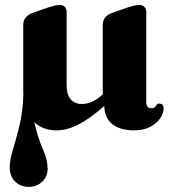

<svg xmlns="http://www.w3.org/2000/svg" viewBox="-20 -509 696 768"><path d="M515.5 12.5Q461 12.5 429.8 -12Q398.5 -36.5 397 -85Q337.5 -32.5 292 -10Q246.5 12.5 207 12.5Q152.5 12.5 117 -20Q132 44 151.2 87Q170.5 130 170.5 165.5Q170.5 198 148.5 218.2Q126.5 238.5 95.5 238.5Q62.5 238.5 40.8 217.5Q19 196.5 19 160Q19 131 31.5 90.2Q44 49.5 57.5 -4.8Q71 -59 73.5 -129Q73 -131.5 73 -135V-408.5Q73 -427 82.8 -439Q92.5 -451 109 -457L169 -478Q186 -483.5 196.8 -486.2Q207.5 -489 220 -489Q232.5 -489 239.5 -481.2Q246.5 -473.5 246.5 -462V-168.5Q246.5 -130.5 262.8 -111.8Q279 -93 307.5 -93Q326 -93 345.5 -100.8Q365 -108.5 386 -127L391 -131.5V-408Q391 -444 427.5 -457L487 -478Q504 -483.5 515 -486.2Q526 -489 538 -489Q550.5 -489 557.8 -481.2Q565 -473.5 565 -462V-101Q565 -76 585.5 -76Q599 -76 603.5 -85.2Q608 -94.5 616 -94.5Q634.5 -94.5 634.5 -75.5Q634.5 -56.5 621 -36.2Q607.5 -16 581 -1.8Q554.5 12.5 515.5 12.5Z"/></svg>

Font: Fraunces 9pt
Style: Bold
Weight: 700
Version: Version 1.000;[b76b70a41]